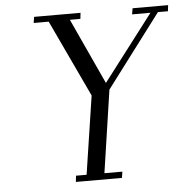

<svg xmlns="http://www.w3.org/2000/svg" viewBox="-51 -752 785 802"><g transform="rotate(-5 341.5 -351.0)"><path d="M117.2 -676.8 121.1 -702.1H315.9L313 -676.8H269L396 -400.9L606.9 -676.8H529.8L534.2 -702.1H683.1L680.2 -676.8H638.2L408.2 -372.1L356.9 -25.9H432.1L428.2 0H234.9L237.8 -25.9H282.2L332 -354L180.2 -676.8Z"/></g></svg>

Font: Dehuti
Style: Italic
Weight: 400
Version: Version 1.2